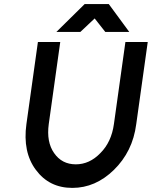

<svg xmlns="http://www.w3.org/2000/svg" viewBox="-20 -905 741 937"><path d="M255 -749H372L442 -815L494 -749H611L511 -885H393ZM165 -700 109 -300Q90 -163 155 -76Q220 12 333 12Q446 12 536 -76Q581 -120 608.5 -175.5Q636 -231 645 -300L701 -700H592L536 -300Q524 -212 470 -158Q417 -103 350 -103Q282 -103 244 -158Q206 -212 218 -300L274 -700Z"/></svg>

Font: Unageo
Style: SemiBold-Italic
Weight: 600
Designer: Richard Sepsi
Foundry: Richard Sepsi
Version: Version 2.000